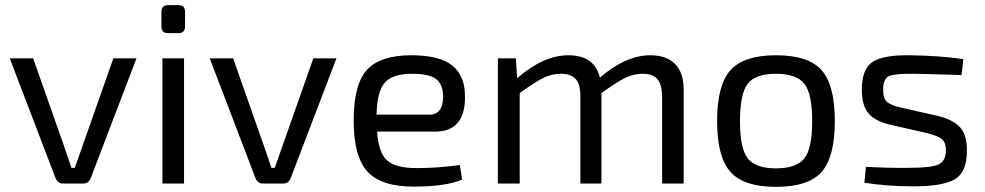

<svg xmlns="http://www.w3.org/2000/svg" viewBox="-20 -714 3831 747"><path d="M511 -487 333 -21Q325 0 303 0H226Q204 0 196 -21L18 -487H109L229 -146Q239 -118 258 -61H271L301 -146L421 -487Z M634 -694H674Q700 -694 700 -668V-611Q700 -585 674 -585H634Q608 -585 608 -611V-668Q608 -694 634 -694ZM696 0H612V-487H696Z M1289 -487 1111 -21Q1103 0 1081 0H1004Q982 0 974 -21L796 -487H887L1007 -146Q1017 -118 1036 -61H1049L1079 -146L1199 -487Z M1600 -60Q1683 -60 1769 -72L1778 -15Q1713 12 1589 12Q1463 12 1409.5 -46.5Q1356 -105 1356 -245Q1356 -386 1408 -442.5Q1460 -499 1580 -499Q1689 -499 1739 -459.5Q1789 -420 1789 -340Q1791 -202 1673 -202H1447Q1453 -118 1487 -89Q1521 -60 1600 -60ZM1584 -427Q1508 -427 1477.5 -393Q1447 -359 1445 -268H1651Q1704 -268 1704 -340Q1703 -387 1676 -407Q1649 -427 1584 -427Z M2510 -499Q2573 -499 2606.5 -465Q2640 -431 2640 -365V0H2556V-341Q2555 -386 2537.5 -406.5Q2520 -427 2480 -427Q2445 -427 2412.5 -411Q2380 -395 2320 -352V0H2238V-341Q2238 -387 2219.5 -407Q2201 -427 2162 -427Q2127 -427 2094.5 -411Q2062 -395 2002 -352V0H1917V-487H1987L1992 -410Q2095 -499 2191 -499Q2293 -499 2314 -412Q2415 -499 2510 -499Z M2999 -499Q3125 -499 3176.5 -441Q3228 -383 3228 -243Q3228 -103 3176.5 -45Q3125 13 2999 13Q2874 13 2822 -45Q2770 -103 2770 -243Q2770 -383 2822 -441Q2874 -499 2999 -499ZM3109.5 -388Q3079 -427 2999 -427Q2919 -427 2889 -388Q2859 -349 2859 -243Q2859 -137 2889 -98Q2919 -59 2999 -59Q3079 -59 3109.5 -98Q3140 -137 3140 -243Q3140 -349 3109.5 -388Z M3523 -499Q3640 -497 3728 -484L3721 -422Q3568 -427 3536 -427Q3462 -428 3439 -418Q3416 -408 3416 -365Q3416 -330 3431.5 -317Q3447 -304 3487 -295L3629 -263Q3689 -248 3715.5 -218.5Q3742 -189 3742 -129Q3742 -44 3695 -16.5Q3648 11 3534 11Q3432 11 3343 -3L3349 -65Q3434 -60 3517 -61Q3602 -61 3631 -74Q3660 -87 3660 -129Q3660 -162 3642.5 -174.5Q3625 -187 3583 -197L3443 -229Q3383 -243 3358 -274Q3333 -305 3333 -365Q3333 -446 3375.5 -473.5Q3418 -501 3523 -499Z"/></svg>

Font: Exo 2
Style: Regular
Weight: 400
Designer: Natanael Gama
Version: Version 1.001;PS 001.001;hotconv 1.0.70;makeotf.lib2.5.58329